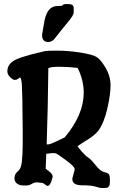

<svg xmlns="http://www.w3.org/2000/svg" viewBox="-20 -906 599 954"><path d="M320.3 -885.7Q346.2 -885.7 346.2 -866.7Q346.2 -866.7 346.2 -866.2V-843.3Q346.2 -830.6 318.6 -797.6Q291 -764.6 250.5 -712.9Q237.3 -697.3 219.7 -697.3Q189 -697.3 189 -732.4V-732.9Q194.3 -768.1 201.2 -804.2Q216.3 -876 264.2 -876Q264.2 -876 264.6 -876Q281.2 -876 288.1 -877Q293 -885.7 307.1 -885.7ZM365.7 -568.8Q315.9 -574.2 275.6 -574.2Q235.4 -574.2 224.6 -568.8H223.1Q223.1 -568.8 220.2 -567.9Q218.3 -377 211.9 -188.5H218.8Q229 -188.5 263.7 -205.1L301.8 -223.6Q396 -336.4 396 -445.3Q396 -507.3 365.7 -568.8ZM213.9 17.6Q206.5 13.2 192.4 2.9H189.9L164.1 0Q149.9 0 137.5 7.8Q125 15.6 109.4 15.6H96.7Q77.6 15.6 65.2 6.6Q52.7 -2.4 51.8 -20V-22.5L53.7 -32.2Q55.7 -44.4 70.1 -55.9Q84.5 -67.4 88.6 -103Q92.8 -138.7 92.8 -191.9V-260.7Q91.3 -450.7 88.9 -481Q86.4 -516.1 80.6 -521H79.1Q76.2 -519.5 69.3 -514.2Q62.5 -508.8 53.7 -508.8Q44.9 -508.8 30.8 -522Q16.6 -535.2 16.6 -552.2Q16.6 -590.3 60.5 -610.8Q81.1 -620.6 132.8 -634.8L204.1 -652.3Q213.4 -654.3 265.9 -654.3Q318.4 -654.3 378.4 -645Q438.5 -635.7 459.5 -623Q480.5 -610.4 504.9 -568.8Q529.3 -527.3 529.3 -481.7Q529.3 -436 513.2 -366.2Q497.1 -295.9 468.3 -255.9L467.8 -255.4Q448.7 -232.4 411.9 -210Q375 -187.5 365.2 -179.2Q370.1 -171.4 387.7 -151.4Q405.3 -131.3 418.9 -122.6Q432.6 -113.8 455.6 -84.5Q478.5 -55.2 497.6 -51Q516.6 -46.9 521.5 -39.3Q526.4 -31.7 526.4 -9.8Q526.4 12.2 522 19Q517.6 25.9 510.7 27.1Q503.9 28.3 489.3 28.3Q474.6 28.3 455.1 21.5Q435.5 14.6 387.5 14.6Q339.4 14.6 339.4 -16.6V-18.1L340.3 -22V-22.5L351.1 -63.5V-65.4Q351.1 -78.1 308.3 -109.6Q265.6 -141.1 258.5 -143.3Q251.5 -145.5 243.2 -145.5L210 -142.1L207 -67.9L231 -48.8Q242.2 -37.1 241.7 -27.8V-26.9L234.9 -3.9Q234.4 -2.4 233.2 0Q231.9 2.4 231.2 3.7Q230.5 4.9 229.5 6.8Q228.5 8.8 227.8 9.8Q227.1 10.7 226.1 12.2Q225.1 13.7 224.1 14.4Q223.1 15.1 221.7 16.1Q219.2 17.6 216.3 17.6Z"/></svg>

Font: Drukaatie burti
Style: Demi
Weight: 600
Version: Version 0.14